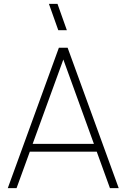

<svg xmlns="http://www.w3.org/2000/svg" viewBox="-20 -965 649 985"><path d="M544 0H589L327 -720H282L20 0H65L320 -701H290ZM121 -187H489V-227H121ZM323 -810H279L231 -945H275Z"/></svg>

Font: Manrope Variable Light
Style: Regular
Weight: 200
Designer: Mikhail Sharanda
Foundry: Mikhail Sharanda
Version: Version 4.505